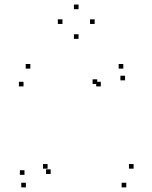

<svg xmlns="http://www.w3.org/2000/svg" viewBox="-20 -801 660 831"><path d="M81.8 -427V-447H61.8V-427ZM416.3 -427V-447H396.3V-427ZM400.7 -437.7V-457.7H380.7V-437.7ZM86 -44.3V-64.3H66V-44.3ZM92 10V-10H72V10ZM526.5 10V-10H506.5V10ZM558.2 -71V-91H538.2V-71ZM186 -71V-91H166V-71ZM199.3 -48V-68H179.3V-48ZM521.2 -453.3V-473.3H501.2V-453.3ZM513.7 -504V-524H493.7V-504ZM111.3 -504V-524H91.3V-504ZM389.7 -697.3V-717.3H369.7V-697.3ZM320 -761.3V-781.3H300V-761.3ZM250.3 -697.3V-717.3H230.3V-697.3ZM320 -632.8V-652.8H300V-632.8Z"/></svg>

Font: Monaspace Argon Dots Var
Style: Regular
Weight: 400
Designer: Riley Cran and the Lettermatic Team
Version: Version 1.100 (Monaspace Argon Dots)